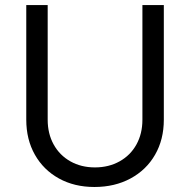

<svg xmlns="http://www.w3.org/2000/svg" viewBox="-20 -720 748 755"><path d="M83.3 -249.3V-700H167.5V-249.3Q167.5 -194.3 191 -151.8Q214.5 -109.3 256.8 -85.5Q299 -61.7 353.3 -61.7Q407.7 -61.7 450.3 -85.5Q493 -109.3 516.5 -151.8Q540 -194.3 540 -249.3V-700H624.2V-249.3Q624.2 -171.3 589.8 -111.6Q555.5 -51.8 493.3 -18.2Q431.2 15.3 351.3 15.3Q272.5 15.3 211.8 -18.2Q151 -51.8 117.2 -111.6Q83.3 -171.3 83.3 -249.3Z"/></svg>

Font: Oak Sans Light
Style: Regular
Weight: 400
Designer: Erik Kennedy, Walven
Foundry: Erik Kennedy, Walven
Version: Version 1.100;Glyphs 3.1.2 (3151)